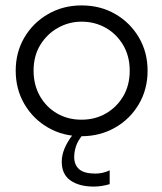

<svg xmlns="http://www.w3.org/2000/svg" viewBox="-20 -497 598 709"><path d="M281 6Q213 6 158 -25.5Q103 -57 70.5 -112Q38 -167 38 -236Q38 -304 70 -358.5Q102 -413 157.5 -445Q213 -477 281 -477Q351 -477 406 -445Q461 -413 493 -358.5Q525 -304 525 -236Q525 -167 492.5 -112Q460 -57 404.5 -25.5Q349 6 281 6ZM281 -55Q331 -55 371 -78Q411 -101 435 -141.5Q459 -182 459 -236Q459 -290 434.5 -331Q410 -372 370 -394.5Q330 -417 281 -417Q235 -417 194.5 -394.5Q154 -372 129 -331.5Q104 -291 104 -236Q104 -184 127 -143Q150 -102 190 -78.5Q230 -55 281 -55ZM326 192Q273 192 240.5 169.5Q208 147 208 100Q208 53 249 0H286Q267 23 260.5 43.5Q254 64 254 83Q254 112 272.5 128Q291 144 332 144Q360 144 385 132V183Q355 192 326 192Z"/></svg>

Font: Lil Grotesk
Style: Regular
Weight: 400
Designer: Bastien Sozeau
Foundry: NBR — Bastien Sozeau
Version: Version 4.002; ttfautohint (v1.8.4.7-5d5b)